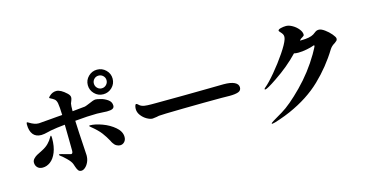

<svg xmlns="http://www.w3.org/2000/svg" viewBox="-80 -1218 3160 1622"><g transform="rotate(-15 1500.0 -406.5)"><path d="M714 -712Q714 -756 746 -787.5Q778 -819 822 -819Q867 -819 899 -787.5Q931 -756 931 -712Q931 -667 899 -635.5Q867 -604 822 -604Q777 -604 745.5 -636Q714 -668 714 -712ZM767 -712Q767 -689 783 -672.5Q799 -656 822 -656Q845 -656 861.5 -672.5Q878 -689 878 -712Q878 -735 861.5 -751Q845 -767 822 -767Q799 -767 783 -751Q767 -735 767 -712ZM534 -449Q537 -366 548 -194L551 -143Q551 -110 539 -84Q527 -58 509.5 -43Q492 -28 476 -28Q457 -28 448 -41.5Q439 -55 433 -73.5Q427 -92 424 -100Q416 -123 382.5 -155.5Q349 -188 333 -198Q327 -203 327 -207Q327 -211 333 -211Q338 -211 393 -195L428 -186Q443 -186 443 -212L442 -307Q440 -375 440 -440Q366 -433 313 -423L292 -418Q250 -407 227 -407Q179 -407 155 -438Q131 -469 131 -524Q131 -542 137 -542Q141 -542 148 -537Q174 -521 193.5 -514.5Q213 -508 232 -508Q240 -508 256 -510L342 -517Q368 -520 393 -521.5Q418 -523 440 -525Q438 -597 432 -629Q427 -655 413.5 -666Q400 -677 379 -687Q371 -690 371 -694Q371 -697 382 -708Q409 -734 443 -734Q481 -734 532 -686Q552 -667 552 -650Q552 -638 546 -623Q540 -608 537 -600Q533 -584 533 -533Q632 -542 644 -544Q656 -547 689 -561Q704 -568 719.5 -573.5Q735 -579 746 -579Q757 -579 789 -571Q821 -563 849.5 -543Q878 -523 878 -490Q878 -472 862.5 -464Q847 -456 813 -456Q799 -456 773 -458Q745 -460 726 -460Q650 -460 534 -449ZM307 -357Q307 -285 287 -235.5Q267 -186 235 -162Q203 -138 167 -138Q138 -138 121.5 -155Q105 -172 105 -198Q105 -216 118.5 -230.5Q132 -245 148 -254Q164 -263 199 -280Q233 -297 256 -320.5Q279 -344 291 -367Q299 -381 302 -381Q307 -381 307 -357ZM901 -210Q901 -184 885.5 -167.5Q870 -151 848 -151Q832 -151 816 -160Q800 -169 789 -187Q782 -197 777 -209Q756 -248 729 -284Q702 -320 645 -366Q636 -374 636 -376Q636 -380 644 -380Q688 -380 749.5 -357.5Q811 -335 856 -296Q901 -257 901 -210Z M1092 -436Q1108 -424 1131 -420.5Q1154 -417 1189 -417H1231Q1355 -417 1476.5 -418.5Q1598 -420 1685 -421L1824 -423Q1886 -423 1918.5 -407Q1951 -391 1951 -362Q1951 -334 1924 -324.5Q1897 -315 1849 -315L1776 -316Q1633 -316 1441 -313Q1249 -310 1228 -307Q1200 -301 1202 -302Q1176 -298 1171 -298Q1149 -298 1121 -314Q1093 -330 1073 -356.5Q1053 -383 1053 -413Q1053 -425 1056.5 -439Q1060 -453 1068 -453Q1073 -453 1080.5 -446Q1088 -439 1092 -436Z M2846 -549Q2846 -538 2840 -531.5Q2834 -525 2821 -516Q2791 -499 2775 -473Q2695 -342 2581.5 -233Q2468 -124 2300 -50Q2257 -31 2203 -12.5Q2149 6 2137 6Q2131 6 2131 3Q2131 -2 2154 -16Q2160 -20 2236.5 -65Q2313 -110 2424.5 -223Q2536 -336 2616 -472Q2650 -531 2650 -538Q2650 -543 2646 -543Q2643 -543 2641 -542Q2622 -534 2580.5 -525.5Q2539 -517 2504 -517Q2481 -517 2466 -521Q2379 -429 2258 -348Q2171 -289 2154 -289Q2148 -289 2148 -293Q2148 -298 2157 -305Q2193 -334 2251.5 -403.5Q2310 -473 2359 -545.5Q2408 -618 2420 -656Q2424 -668 2424 -680Q2424 -692 2418 -702Q2412 -712 2401 -723.5Q2390 -735 2390 -739Q2390 -750 2413.5 -756Q2437 -762 2460 -762Q2485 -762 2515 -745Q2545 -728 2565.5 -702.5Q2586 -677 2586 -654Q2586 -647 2582 -643Q2578 -639 2569 -634Q2553 -626 2545 -615L2543 -612H2556Q2630 -612 2664 -633Q2672 -638 2681.5 -645.5Q2691 -653 2699 -656.5Q2707 -660 2720 -660Q2740 -660 2770 -638.5Q2800 -617 2823 -589.5Q2846 -562 2846 -549Z"/></g></svg>

Font: Shippori Antique
Style: Regular
Weight: 400
Designer: FONTDASU
Foundry: FONTDASU / Google Inc. / but / Adobe
Version: Version 2.001